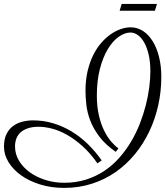

<svg xmlns="http://www.w3.org/2000/svg" viewBox="-49 -896 819 951"><path d="M524.4 -144Q472.7 -179.7 442.9 -219.5Q413.1 -259.3 397.9 -299.3Q382.8 -339.4 378.7 -377Q374.5 -414.6 374.5 -446.3Q374.5 -500 385 -544.2Q395.5 -588.4 412.8 -623.3Q430.2 -658.2 452.9 -684.1Q475.6 -710 500.5 -727.1Q525.4 -744.1 550.5 -752.4Q575.7 -760.7 597.7 -760.7Q630.9 -760.7 658.7 -742.9Q686.5 -725.1 706.8 -692.6Q727.1 -660.2 738.5 -615Q750 -569.8 750 -515.6Q750 -443.8 734.9 -375.2Q719.7 -306.6 690.7 -245.4Q661.6 -184.1 619.6 -132.8Q577.6 -81.5 524.2 -44.2Q470.7 -6.8 406.5 13.9Q342.3 34.7 268.6 34.7Q204.1 34.7 149.4 17.6Q94.7 0.5 55.2 -27.8Q15.6 -56.2 -6.8 -93Q-29.3 -129.9 -29.3 -169.4Q-29.3 -206.5 -17.1 -231.4Q-4.9 -256.3 15.4 -271.5Q35.6 -286.6 61.5 -293.2Q87.4 -299.8 114.7 -299.8Q166 -299.8 213.6 -285.6Q261.2 -271.5 304.4 -245.6Q347.7 -219.7 385.3 -183.1Q422.9 -146.5 454.6 -101.6L433.6 -86.9Q398.4 -137.2 359.9 -171.9Q321.3 -206.5 283.2 -228Q245.1 -249.5 209 -258.8Q172.9 -268.1 142.6 -268.1Q111.8 -268.1 89.8 -260.7Q67.9 -253.4 53.5 -240.7Q39.1 -228 32.2 -210Q25.4 -191.9 25.4 -170.9Q25.4 -132.3 45.4 -99.4Q65.4 -66.4 99.1 -42.2Q132.8 -18.1 176.8 -4.4Q220.7 9.3 268.6 9.3Q327.1 9.3 376.7 -6.3Q426.3 -22 467.3 -49.3Q508.3 -76.7 541 -113.5Q573.7 -150.4 599.4 -193.1Q625 -235.8 643.1 -282Q661.1 -328.1 672.9 -373.8Q684.6 -419.4 690.2 -462.6Q695.8 -505.9 695.8 -542.5Q695.8 -589.8 687.3 -625.7Q678.7 -661.6 665 -685.8Q651.4 -710 633.5 -722.4Q615.7 -734.9 597.7 -734.9Q568.8 -734.9 539.1 -713.9Q509.3 -692.9 485.1 -652.8Q460.9 -612.8 445.8 -554.7Q430.7 -496.6 430.7 -422.9Q430.7 -368.2 440.7 -325Q450.7 -281.7 466.6 -249.5Q482.4 -217.3 501.2 -195.3Q520 -173.3 537.6 -161.1ZM543.5 -842.8 553.7 -876.5H728.5L718.3 -842.8Z"/></svg>

Font: Parisienne
Style: Regular
Weight: 400
Designer: Astigmatic (AOETI)
Foundry: Astigmatic (AOETI)
Version: Version 1.000